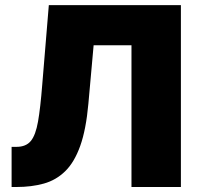

<svg xmlns="http://www.w3.org/2000/svg" viewBox="-20 -748 790 768"><path d="M26.4 0V-160.6H45.9Q84 -160.6 103.3 -184.1Q122.6 -207.5 132.1 -261.7Q141.6 -315.9 148.9 -408.7L175.3 -727.5H703.6V0H505.9V-566.9H354.5L333.5 -333Q324.2 -229.5 300.8 -164.1Q277.3 -98.6 240.7 -63Q204.1 -27.3 155.3 -13.7Q106.4 0 45.9 0Z"/></svg>

Font: Inter 16pt Black
Style: Regular
Weight: 900
Version: Version 4.001;git-66647c0bb